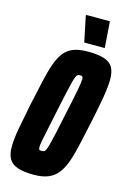

<svg xmlns="http://www.w3.org/2000/svg" viewBox="-132 -945 685 1016"><g transform="rotate(15 210.0 -436.5)"><path d="M160 8Q104 8 70.5 -3.5Q37 -15 23 -40Q9 -65 9 -105Q9 -146 19.5 -204.5Q30 -263 46 -342Q63 -420 76 -478.5Q89 -537 103.5 -578.5Q118 -620 138.5 -646Q159 -672 190 -684Q221 -696 268 -696Q325 -696 358.5 -685Q392 -674 406 -649.5Q420 -625 420 -585Q420 -544 410 -485Q400 -426 383 -346Q367 -273 354.5 -215.5Q342 -158 327.5 -116Q313 -74 292 -46.5Q271 -19 239 -5.5Q207 8 160 8ZM167 -125Q175 -125 180 -127Q185 -129 190 -139Q195 -149 201 -172.5Q207 -196 216.5 -237.5Q226 -279 239 -344Q260 -440 268.5 -485.5Q277 -531 277 -547Q277 -556 275 -559Q273 -562 270 -563Q267 -564 261 -564Q254 -564 249 -562Q244 -560 239 -549.5Q234 -539 228 -516Q222 -493 213 -451.5Q204 -410 190 -344Q177 -280 168 -239Q159 -198 155 -175Q151 -152 151 -140Q151 -133 153 -129.5Q155 -126 159 -125.5Q163 -125 167 -125ZM237 -737 208 -876 209 -881H339L349 -742V-737Z"/></g></svg>

Font: Saira ExtraCondensed Black
Style: Italic
Weight: 900
Width: 2
Italic angle: -12°
Designer: Hector Gatti with collaboration of the Omnibus-Type team
Foundry: Omnibus-Type
Version: Version 1.101